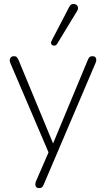

<svg xmlns="http://www.w3.org/2000/svg" viewBox="-20 -778 544 984"><path d="M180 186Q171 186 166 181Q161 176 161 168Q161 160 164 152L233 -7V13L33 -455Q29 -465 30 -472.5Q31 -480 36.5 -485Q42 -490 52 -490Q61 -490 65.5 -485.5Q70 -481 74 -473L264 -14H240L431 -473Q435 -482 439.5 -486Q444 -490 454 -490Q464 -490 468.5 -485Q473 -480 473.5 -472.5Q474 -465 470 -456L204 168Q200 178 195 182Q190 186 180 186ZM272 -552Q268 -546 262 -544.5Q256 -543 250 -545.5Q244 -548 242 -554Q240 -560 244 -568L335 -743Q340 -753 347.5 -756Q355 -759 362 -757.5Q369 -756 374 -751Q379 -746 380 -738.5Q381 -731 376 -723Z"/></svg>

Font: Nunito ExtraLight
Style: Regular
Weight: 200
Designer: Vernon Adams
Foundry: Vernon Adams
Version: Version 3.602